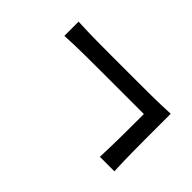

<svg xmlns="http://www.w3.org/2000/svg" viewBox="-42 -647 673 673"><g transform="rotate(45 295.0 -310.0)"><path d="M454.6 -168.9H526.6Q524.3 -216.8 523.9 -261.8Q523.5 -306.9 523.5 -345.7V-451.2Q475.6 -448.9 430.8 -448.5Q386 -448.2 346.7 -448.2H243.7Q204.8 -448.2 159.8 -448.5Q114.7 -448.9 66.8 -451.2V-380.7Q114.7 -383.1 159.8 -383.5Q204.8 -383.9 243.7 -383.9H457.7Q457.7 -330 457.3 -279.6Q456.9 -229.2 454.6 -168.9Z"/></g></svg>

Font: Pinar-VF
Style: Regular
Weight: 300
Designer: Amin Abedi
Version: Version 3.0